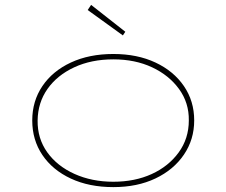

<svg xmlns="http://www.w3.org/2000/svg" viewBox="-20 -756 927 786"><path d="M444 10Q345 10 270 -25Q195 -60 153.5 -121.5Q112 -183 112 -263Q112 -342 153.5 -403.5Q195 -465 270 -500Q345 -535 444 -535Q542 -535 616.5 -500Q691 -465 733 -403.5Q775 -342 775 -263Q775 -185 733 -123Q691 -61 616.5 -25.5Q542 10 444 10ZM444 -12Q532 -12 601 -43.5Q670 -75 711.5 -132Q753 -189 753 -263Q754 -335 713 -391.5Q672 -448 602.5 -480.5Q533 -513 444 -513Q354 -513 284 -480.5Q214 -448 174.5 -392Q135 -336 134 -263Q133 -189 173.5 -132.5Q214 -76 285 -44Q356 -12 444 -12ZM483 -611 339 -715 353 -736 493 -626Z"/></svg>

Font: Lexend Tera Thin
Style: Regular
Weight: 250
Version: Version 1.007